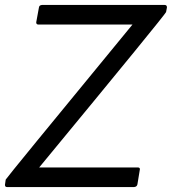

<svg xmlns="http://www.w3.org/2000/svg" viewBox="-28 -754 693 774"><path d="M513 0H0Q-8 0 -8 -9L-5 -30Q-3 -36 506 -655H127Q118 -655 118 -664L129 -724Q130 -733 141 -734H636Q645 -734 645 -724Q643 -714 641.5 -705.5Q640 -697 130 -79H527Q536 -79 536 -72L526 -11Q524 -1 513 0Z"/></svg>

Font: YamahaIndonesia935. App
Style: Italic
Weight: 400
Italic angle: -10°
Designer: Dalton Maag Ltd
Foundry: Dalton Maag Ltd
Version: Version 1.002; January 01, 2024; Regular/Italic